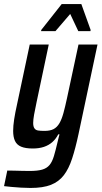

<svg xmlns="http://www.w3.org/2000/svg" viewBox="-46 -730 502 949"><path d="M105 199Q83 199 58 197.5Q33 196 11.5 194Q-10 192 -26 190L-10 113Q4 113 23.5 113.5Q43 114 64 114.5Q85 115 101 115Q139 115 162 108.5Q185 102 198.5 86Q212 70 220.5 41.5Q229 13 239 -30Q241 -39 243.5 -48.5Q246 -58 248 -66H242Q230 -43 212.5 -27.5Q195 -12 171 -4Q147 4 116 4Q80 4 58.5 -5Q37 -14 28 -33.5Q19 -53 19 -83Q19 -108 24 -140.5Q29 -173 38 -213L101 -510H195L135 -226Q127 -189 122.5 -163.5Q118 -138 118 -122Q118 -105 124 -96Q130 -87 142 -85Q154 -83 174 -83Q202 -83 219 -92Q236 -101 247.5 -120.5Q259 -140 267.5 -171Q276 -202 285 -244L342 -510H436L342 -67Q327 3 310.5 53.5Q294 104 269.5 136Q245 168 206 183.5Q167 199 105 199ZM157 -576 158 -582 259 -710H356L402 -582L401 -576H341L301 -661L228 -576Z"/></svg>

Font: Saira Condensed Medium
Style: Italic
Weight: 500
Width: 3
Italic angle: -12°
Designer: Hector Gatti with collaboration of the Omnibus-Type team
Foundry: Omnibus-Type
Version: Version 1.101